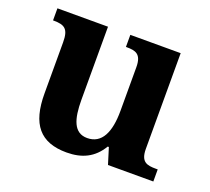

<svg xmlns="http://www.w3.org/2000/svg" viewBox="-99 -659 865 792"><g transform="rotate(20 333.5 -263.0)"><path d="M264 10C332 10 382 -14 416 -71H421L443 0H642V-53H634C595 -53 567 -58 567 -116V-536H346V-483H349C388 -483 415 -477 415 -419V-227C415 -134 388 -75 324 -75C265 -75 248 -130 248 -216V-536H26V-483H29C78 -483 96 -470 96 -412V-188C96 -53 148 10 264 10Z"/></g></svg>

Font: Noto Serif Malayalam
Style: Bold
Weight: 700
Designer: Indian type Foundry, Jelle Bosma, Monotype Design Team
Foundry: Monotype Imaging Inc.
Version: Version 2.104